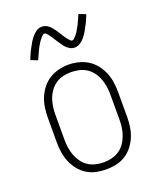

<svg xmlns="http://www.w3.org/2000/svg" viewBox="-142 -848 784 944"><g transform="rotate(-20 250.0 -376.0)"><path d="M250 8Q224 8 198 2.5Q172 -3 149.5 -17Q127 -31 110.5 -52Q94 -73 84 -97Q74 -121 70 -147.5Q66 -174 66 -200V-330Q66 -356 70 -382.5Q74 -409 84 -433Q94 -457 110.5 -478Q127 -499 149.5 -513Q172 -527 198 -533.5Q224 -540 250 -540Q276 -540 302 -533.5Q328 -527 350.5 -513Q373 -499 389.5 -478Q406 -457 416 -433Q426 -409 430 -382.5Q434 -356 434 -330V-200Q434 -174 430 -147.5Q426 -121 416 -97Q406 -73 389.5 -52Q373 -31 350.5 -17Q328 -3 302 2.5Q276 8 250 8ZM250 -29Q271 -29 292 -34Q313 -39 330.5 -50.5Q348 -62 360.5 -79.5Q373 -97 380.5 -117Q388 -137 391 -158Q394 -179 394 -200V-330Q394 -351 391 -372.5Q388 -394 380.5 -414Q373 -434 360 -451.5Q347 -469 329 -480.5Q311 -492 290 -496.5Q269 -501 248 -501Q227 -501 206.5 -496Q186 -491 168.5 -479Q151 -467 138.5 -449.5Q126 -432 119 -412.5Q112 -393 109 -372Q106 -351 106 -330V-200Q106 -179 109 -158Q112 -137 119.5 -117Q127 -97 139.5 -79.5Q152 -62 169.5 -50.5Q187 -39 208 -34Q229 -29 250 -29ZM309 -608Q302 -608 295 -610Q288 -612 282 -616Q276 -620 270.5 -624.5Q265 -629 260.5 -634.5Q256 -640 252 -646Q248 -652 244 -658Q240 -664 236 -670Q232 -676 228 -682.5Q224 -689 219.5 -695.5Q215 -702 211.5 -707Q208 -712 202 -718Q196 -724 191 -724Q187 -724 184 -721.5Q181 -719 178 -716.5Q175 -714 171.5 -709Q168 -704 166 -702Q164 -700 162.5 -697.5Q161 -695 159 -692.5Q157 -690 155.5 -687Q154 -684 152 -681Q150 -678 148 -674.5Q146 -671 144 -667Q142 -663 140 -659Q138 -655 136 -650.5Q134 -646 132 -641.5Q130 -637 127.5 -632Q125 -627 123 -622Q121 -617 118 -611L82 -625Q86 -635 89.5 -643.5Q93 -652 96.5 -659.5Q100 -667 104 -674.5Q108 -682 111.5 -688Q115 -694 118 -700Q121 -706 124.5 -711Q128 -716 131.5 -721Q135 -726 140 -732Q145 -738 150.5 -742.5Q156 -747 162.5 -751.5Q169 -756 176 -758Q183 -760 191 -760Q198 -760 205 -758Q212 -756 218 -752.5Q224 -749 229.5 -744Q235 -739 239.5 -733.5Q244 -728 248 -722.5Q252 -717 256 -711Q260 -705 264 -698.5Q268 -692 272 -685.5Q276 -679 280.5 -673Q285 -667 288.5 -662Q292 -657 298 -651Q304 -645 309 -645Q313 -645 316 -647.5Q319 -650 322 -652.5Q325 -655 328.5 -659.5Q332 -664 334 -666Q336 -668 337.5 -670.5Q339 -673 341 -675.5Q343 -678 344.5 -681Q346 -684 348 -687.5Q350 -691 352 -694.5Q354 -698 356 -701.5Q358 -705 360 -709Q362 -713 364 -717.5Q366 -722 368 -726.5Q370 -731 372.5 -736Q375 -741 377 -746.5Q379 -752 382 -757L418 -743Q414 -734 410.5 -725Q407 -716 403.5 -708.5Q400 -701 396 -694Q392 -687 388.5 -680.5Q385 -674 382 -668Q379 -662 375.5 -657Q372 -652 368.5 -647Q365 -642 360 -636Q355 -630 349.5 -625.5Q344 -621 337.5 -617Q331 -613 324 -610.5Q317 -608 309 -608Z"/></g></svg>

Font: Iosevka Slab Extralight
Style: Regular
Weight: 200
Monospace: yes
Designer: Belleve Invis
Foundry: Belleve Invis
Version: Version 11.1.1; ttfautohint (v1.8.3)